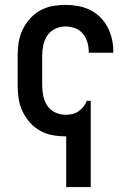

<svg xmlns="http://www.w3.org/2000/svg" viewBox="-20 -548 540 783"><path d="M250 215V8H247Q220 8 193 3Q166 -2 142.5 -15.5Q119 -29 101 -49.5Q83 -70 71.5 -94.5Q60 -119 56 -146Q52 -173 52 -200V-320Q52 -347 56 -374Q60 -401 71.5 -425.5Q83 -450 101 -470.5Q119 -491 142.5 -504.5Q166 -518 193 -523Q220 -528 247 -528Q273 -528 298 -523.5Q323 -519 346 -508Q369 -497 387.5 -479Q406 -461 418 -438.5Q430 -416 436 -391Q442 -366 442 -340V-333H342V-337Q342 -357 336 -376.5Q330 -396 317.5 -411Q305 -426 286 -433Q267 -440 247 -440Q225 -440 205 -430.5Q185 -421 173 -403Q161 -385 156.5 -363.5Q152 -342 152 -320V-200Q152 -178 156.5 -156.5Q161 -135 173 -117Q185 -99 205 -89.5Q225 -80 247 -80Q261 -80 274.5 -83Q288 -86 300 -94Q312 -102 320.5 -113Q329 -124 334 -137H350V215Z"/></svg>

Font: Iosevka Term Curly Semibold
Style: Regular
Weight: 600
Designer: Belleve Invis
Foundry: Belleve Invis
Version: Version 32.3.0